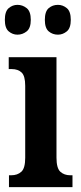

<svg xmlns="http://www.w3.org/2000/svg" viewBox="-24 -772 334 792"><path d="M13 0V-49H22Q48 -49 64 -63.5Q80 -78 80 -121V-418Q80 -459 65 -473Q50 -487 25 -487H12V-536H209V-122Q209 -78 225 -63.5Q241 -49 266 -49H275V0ZM215 -629Q193 -629 177 -642.5Q161 -656 161 -690Q161 -725 177 -738.5Q193 -752 215 -752Q235 -752 251.5 -738.5Q268 -725 268 -690Q268 -656 251.5 -642.5Q235 -629 215 -629ZM48 -629Q28 -629 12 -642.5Q-4 -656 -4 -690Q-4 -725 12 -738.5Q28 -752 48 -752Q69 -752 86 -738.5Q103 -725 103 -690Q103 -656 86 -642.5Q69 -629 48 -629Z"/></svg>

Font: Noto Serif Tamil ExtraCondensed
Style: Bold
Weight: 700
Width: 2
Designer: Indian Type Foundry, Tom Grace, and the Monotype Design Team
Foundry: Monotype Imaging Inc.
Version: Version 2.004; ttfautohint (v1.8.4.7-5d5b)